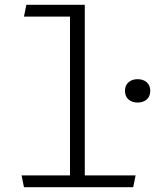

<svg xmlns="http://www.w3.org/2000/svg" viewBox="-20 -785 660 805"><path d="M504 -404Q504 -427 518.8 -440Q533.5 -453 557 -453Q580.5 -453 595.2 -440Q610 -427 610 -404Q610 -381 595.2 -368Q580.5 -355 557 -355Q533.5 -355 518.8 -368Q504 -381 504 -404ZM273.5 0V-738L296 -715.5H80.5L90.5 -765H335.5V0ZM70.5 -49.5H548.5L538.5 0H80.5Z"/></svg>

Font: Monaspace Argon Var
Style: Regular
Weight: 400
Designer: Riley Cran and the Lettermatic Team
Version: Version 1.000 (Monaspace Argon Var)